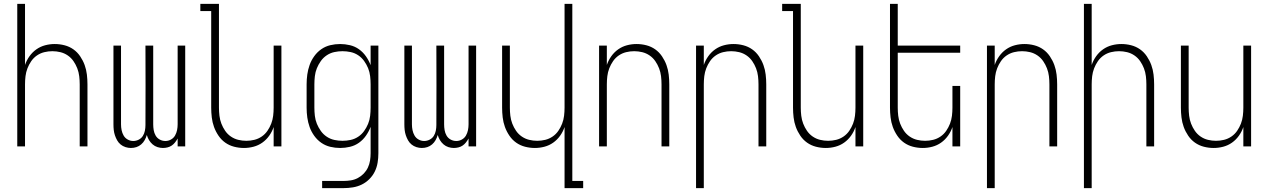

<svg xmlns="http://www.w3.org/2000/svg" viewBox="-20 -755 6540 990"><path d="M69 0V-735H109V-420Q117 -444 132 -465Q147 -486 167.5 -500.5Q188 -515 212.5 -521.5Q237 -528 262 -528Q288 -528 313 -521.5Q338 -515 358.5 -500.5Q379 -486 393.5 -464.5Q408 -443 416.5 -419.5Q425 -396 428 -370.5Q431 -345 431 -320V0H391V-320Q391 -341 388.5 -362Q386 -383 378.5 -402.5Q371 -422 359 -439.5Q347 -457 329.5 -469Q312 -481 291.5 -486Q271 -491 250 -491Q229 -491 208.5 -486Q188 -481 170.5 -469Q153 -457 141 -439.5Q129 -422 121.5 -402.5Q114 -383 111.5 -362Q109 -341 109 -320V0Z M655 8Q641 8 627 3.5Q613 -1 602 -10Q591 -19 584 -31.5Q577 -44 572.5 -57.5Q568 -71 566.5 -85Q565 -99 565 -114V-520H604V-114Q604 -99 607 -84Q610 -69 617.5 -56Q625 -43 638.5 -35.5Q652 -28 667 -28Q682 -28 695.5 -35Q709 -42 716.5 -54Q724 -66 727 -80.5Q730 -95 730 -110Q731 -212 730.5 -314.5Q730 -417 730 -520H770V-114Q770 -99 772.5 -84Q775 -69 782.5 -56Q790 -43 803.5 -35.5Q817 -28 833 -28Q848 -28 861.5 -35.5Q875 -43 882.5 -56Q890 -69 893 -84Q896 -99 896 -114V-520H935V0H896V-41Q890 -30 882.5 -20.5Q875 -11 865.5 -4.5Q856 2 844 5Q832 8 820 8Q806 8 792 3.5Q778 -1 767 -10.5Q756 -20 748.5 -32.5Q741 -45 737 -59Q733 -45 726 -32.5Q719 -20 708 -10.5Q697 -1 683.5 3.5Q670 8 655 8Z M1238 8Q1212 8 1187 1.5Q1162 -5 1141.5 -19.5Q1121 -34 1106.5 -55.5Q1092 -77 1083.5 -100.5Q1075 -124 1072 -149.5Q1069 -175 1069 -200V-698H1013V-735H1109V-200Q1109 -179 1111.5 -158Q1114 -137 1121.5 -117.5Q1129 -98 1141 -80.5Q1153 -63 1170.5 -51Q1188 -39 1208.5 -34Q1229 -29 1250 -29Q1271 -29 1291.5 -34Q1312 -39 1329.5 -51Q1347 -63 1359 -80.5Q1371 -98 1378.5 -117.5Q1386 -137 1388.5 -158Q1391 -179 1391 -200V-520H1431V0H1391V-100Q1383 -76 1368 -55Q1353 -34 1332.5 -19.5Q1312 -5 1287.5 1.5Q1263 8 1238 8Z M1641 215V178H1751Q1770 178 1789 175Q1808 172 1825 163Q1842 154 1855.5 140Q1869 126 1877 109Q1885 92 1888 73Q1891 54 1891 35V-101Q1882 -77 1867 -55.5Q1852 -34 1831 -19Q1810 -4 1784.5 2Q1759 8 1734 8Q1708 8 1683 2Q1658 -4 1637 -18.5Q1616 -33 1600.5 -54.5Q1585 -76 1576.5 -100Q1568 -124 1564.5 -149Q1561 -174 1561 -200V-320Q1561 -346 1564.5 -371Q1568 -396 1576.5 -420Q1585 -444 1600.5 -465.5Q1616 -487 1637 -501.5Q1658 -516 1683 -522Q1708 -528 1734 -528Q1759 -528 1784.5 -522Q1810 -516 1831 -501Q1852 -486 1867 -464.5Q1882 -443 1891 -419V-520H1931V35Q1931 60 1927 84Q1923 108 1912.5 129.5Q1902 151 1884.5 168.5Q1867 186 1845.5 196.5Q1824 207 1800 211Q1776 215 1751 215ZM1746 -29Q1767 -29 1788 -33.5Q1809 -38 1827 -50Q1845 -62 1857.5 -79.5Q1870 -97 1878 -116.5Q1886 -136 1888.5 -157.5Q1891 -179 1891 -200V-320Q1891 -341 1888.5 -362.5Q1886 -384 1878 -403.5Q1870 -423 1857.5 -440.5Q1845 -458 1827 -470Q1809 -482 1788 -486.5Q1767 -491 1746 -491Q1725 -491 1704 -486.5Q1683 -482 1665 -470Q1647 -458 1634.5 -440.5Q1622 -423 1614 -403.5Q1606 -384 1603.5 -362.5Q1601 -341 1601 -320V-200Q1601 -179 1603.5 -157.5Q1606 -136 1614 -116.5Q1622 -97 1634.5 -79.5Q1647 -62 1665 -50Q1683 -38 1704 -33.5Q1725 -29 1746 -29Z M2155 8Q2141 8 2127 3.5Q2113 -1 2102 -10Q2091 -19 2084 -31.5Q2077 -44 2072.5 -57.5Q2068 -71 2066.5 -85Q2065 -99 2065 -114V-520H2104V-114Q2104 -99 2107 -84Q2110 -69 2117.5 -56Q2125 -43 2138.5 -35.5Q2152 -28 2167 -28Q2182 -28 2195.5 -35Q2209 -42 2216.5 -54Q2224 -66 2227 -80.5Q2230 -95 2230 -110Q2231 -212 2230.5 -314.5Q2230 -417 2230 -520H2270V-114Q2270 -99 2272.5 -84Q2275 -69 2282.5 -56Q2290 -43 2303.5 -35.5Q2317 -28 2333 -28Q2348 -28 2361.5 -35.5Q2375 -43 2382.5 -56Q2390 -69 2393 -84Q2396 -99 2396 -114V-520H2435V0H2396V-41Q2390 -30 2382.5 -20.5Q2375 -11 2365.5 -4.5Q2356 2 2344 5Q2332 8 2320 8Q2306 8 2292 3.5Q2278 -1 2267 -10.5Q2256 -20 2248.5 -32.5Q2241 -45 2237 -59Q2233 -45 2226 -32.5Q2219 -20 2208 -10.5Q2197 -1 2183.5 3.5Q2170 8 2155 8Z M2891 215V-100Q2883 -76 2868 -55Q2853 -34 2832.5 -19.5Q2812 -5 2787.5 1.5Q2763 8 2738 8Q2712 8 2687 1.5Q2662 -5 2641.5 -19.5Q2621 -34 2606.5 -55.5Q2592 -77 2583.5 -100.5Q2575 -124 2572 -149.5Q2569 -175 2569 -200V-520H2609V-200Q2609 -179 2611.5 -158Q2614 -137 2621.5 -117.5Q2629 -98 2641 -80.5Q2653 -63 2670.5 -51Q2688 -39 2708.5 -34Q2729 -29 2750 -29Q2771 -29 2791.5 -34Q2812 -39 2829.5 -51Q2847 -63 2859 -80.5Q2871 -98 2878.5 -117.5Q2886 -137 2888.5 -158Q2891 -179 2891 -200V-735H2931V178H2987V215Z M3069 0V-520H3109V-420Q3117 -444 3132 -465Q3147 -486 3167.5 -500.5Q3188 -515 3212.5 -521.5Q3237 -528 3262 -528Q3288 -528 3313 -521.5Q3338 -515 3358.5 -500.5Q3379 -486 3393.5 -464.5Q3408 -443 3416.5 -419.5Q3425 -396 3428 -370.5Q3431 -345 3431 -320V0H3391V-320Q3391 -341 3388.5 -362Q3386 -383 3378.5 -402.5Q3371 -422 3359 -439.5Q3347 -457 3329.5 -469Q3312 -481 3291.5 -486Q3271 -491 3250 -491Q3229 -491 3208.5 -486Q3188 -481 3170.5 -469Q3153 -457 3141 -439.5Q3129 -422 3121.5 -402.5Q3114 -383 3111.5 -362Q3109 -341 3109 -320V0Z M3569 215V-520H3609V-420Q3617 -444 3632 -465Q3647 -486 3667.5 -500.5Q3688 -515 3712.5 -521.5Q3737 -528 3762 -528Q3788 -528 3813 -521.5Q3838 -515 3858.5 -500.5Q3879 -486 3893.5 -464.5Q3908 -443 3916.5 -419.5Q3925 -396 3928 -370.5Q3931 -345 3931 -320V0H3891V-320Q3891 -341 3888.5 -362Q3886 -383 3878.5 -402.5Q3871 -422 3859 -439.5Q3847 -457 3829.5 -469Q3812 -481 3791.5 -486Q3771 -491 3750 -491Q3729 -491 3708.5 -486Q3688 -481 3670.5 -469Q3653 -457 3641 -439.5Q3629 -422 3621.5 -402.5Q3614 -383 3611.5 -362Q3609 -341 3609 -320V215Z M4238 8Q4212 8 4187 1.5Q4162 -5 4141.5 -19.5Q4121 -34 4106.5 -55.5Q4092 -77 4083.5 -100.5Q4075 -124 4072 -149.5Q4069 -175 4069 -200V-698H4013V-735H4109V-200Q4109 -179 4111.5 -158Q4114 -137 4121.5 -117.5Q4129 -98 4141 -80.5Q4153 -63 4170.5 -51Q4188 -39 4208.5 -34Q4229 -29 4250 -29Q4271 -29 4291.5 -34Q4312 -39 4329.5 -51Q4347 -63 4359 -80.5Q4371 -98 4378.5 -117.5Q4386 -137 4388.5 -158Q4391 -179 4391 -200V-520H4431V0H4391V-100Q4383 -76 4368 -55Q4353 -34 4332.5 -19.5Q4312 -5 4287.5 1.5Q4263 8 4238 8Z M4738 8Q4712 8 4687 1.5Q4662 -5 4641.5 -19.5Q4621 -34 4606.5 -55.5Q4592 -77 4583.5 -100.5Q4575 -124 4572 -149.5Q4569 -175 4569 -200V-735H4609V-520H4931V-483H4609V-200Q4609 -179 4611.5 -158Q4614 -137 4621.5 -117.5Q4629 -98 4641 -80.5Q4653 -63 4670.5 -51Q4688 -39 4708.5 -34Q4729 -29 4750 -29Q4771 -29 4791.5 -34Q4812 -39 4829.5 -51Q4847 -63 4859 -80.5Q4871 -98 4878.5 -117.5Q4886 -137 4888.5 -158Q4891 -179 4891 -200V-312H4931V0H4891V-100Q4883 -76 4868 -55Q4853 -34 4832.5 -19.5Q4812 -5 4787.5 1.5Q4763 8 4738 8Z M5069 215V-520H5109V-420Q5117 -444 5132 -465Q5147 -486 5167.5 -500.5Q5188 -515 5212.5 -521.5Q5237 -528 5262 -528Q5288 -528 5313 -521.5Q5338 -515 5358.5 -500.5Q5379 -486 5393.5 -464.5Q5408 -443 5416.5 -419.5Q5425 -396 5428 -370.5Q5431 -345 5431 -320V0H5391V-320Q5391 -341 5388.5 -362Q5386 -383 5378.5 -402.5Q5371 -422 5359 -439.5Q5347 -457 5329.5 -469Q5312 -481 5291.5 -486Q5271 -491 5250 -491Q5229 -491 5208.5 -486Q5188 -481 5170.5 -469Q5153 -457 5141 -439.5Q5129 -422 5121.5 -402.5Q5114 -383 5111.5 -362Q5109 -341 5109 -320V215Z M5569 215V-735H5609V-420Q5617 -444 5632 -465Q5647 -486 5667.5 -500.5Q5688 -515 5712.5 -521.5Q5737 -528 5762 -528Q5788 -528 5813 -521.5Q5838 -515 5858.5 -500.5Q5879 -486 5893.5 -464.5Q5908 -443 5916.5 -419.5Q5925 -396 5928 -370.5Q5931 -345 5931 -320V0H5891V-320Q5891 -341 5888.5 -362Q5886 -383 5878.5 -402.5Q5871 -422 5859 -439.5Q5847 -457 5829.5 -469Q5812 -481 5791.5 -486Q5771 -491 5750 -491Q5729 -491 5708.5 -486Q5688 -481 5670.5 -469Q5653 -457 5641 -439.5Q5629 -422 5621.5 -402.5Q5614 -383 5611.5 -362Q5609 -341 5609 -320V215Z M6238 8Q6212 8 6187 1.5Q6162 -5 6141.5 -19.5Q6121 -34 6106.5 -55.5Q6092 -77 6083.5 -100.5Q6075 -124 6072 -149.5Q6069 -175 6069 -200V-520H6109V-200Q6109 -179 6111.5 -158Q6114 -137 6121.5 -117.5Q6129 -98 6141 -80.5Q6153 -63 6170.5 -51Q6188 -39 6208.5 -34Q6229 -29 6250 -29Q6271 -29 6291.5 -34Q6312 -39 6329.5 -51Q6347 -63 6359 -80.5Q6371 -98 6378.5 -117.5Q6386 -137 6388.5 -158Q6391 -179 6391 -200V-520H6431V0H6391V-100Q6383 -76 6368 -55Q6353 -34 6332.5 -19.5Q6312 -5 6287.5 1.5Q6263 8 6238 8Z"/></svg>

Font: Iosevka Term Curly Extralight
Style: Regular
Weight: 200
Designer: Belleve Invis
Foundry: Belleve Invis
Version: Version 32.3.0